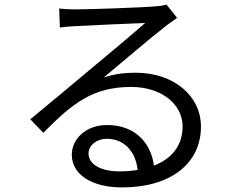

<svg xmlns="http://www.w3.org/2000/svg" viewBox="-20 -774 1040 837"><path d="M580 -33C555 -29 528 -27 499 -27C421 -27 366 -57 366 -105C366 -140 401 -169 446 -169C522 -169 572 -112 580 -33ZM238 -737 241 -654C262 -657 285 -659 307 -660C360 -663 560 -672 613 -674C562 -629 437 -524 381 -478C323 -429 195 -322 112 -254L169 -195C296 -324 385 -395 552 -395C682 -395 776 -321 776 -223C776 -141 731 -83 651 -52C639 -147 572 -229 447 -229C354 -229 293 -168 293 -99C293 -16 376 43 512 43C724 43 856 -61 856 -222C856 -357 737 -457 571 -457C526 -457 478 -452 432 -436C510 -501 646 -617 696 -655C714 -670 734 -683 752 -696L706 -754C696 -751 682 -748 652 -746C599 -741 361 -733 309 -733C289 -733 261 -734 238 -737Z"/></svg>

Font: ChiuKong Gothic CL
Style: Regular
Weight: 400
Designer: Ryoko NISHIZUKA 西塚涼子 (kana, bopomofo & ideographs); Paul D. Hunt (Latin, Greek & Cyrillic); Sandoll Communications 산돌커뮤니
Foundry: Adobe
Version: Version 1.300